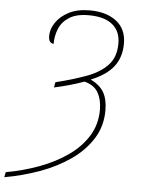

<svg xmlns="http://www.w3.org/2000/svg" viewBox="-72 -770 722 973"><g transform="rotate(5 289.0 -284.0)"><path d="M-8 130Q81 114 161.5 84Q242 54 305 9.5Q368 -35 404 -94Q440 -153 440 -226Q440 -277 420 -313Q400 -349 350 -362Q314 -349 275 -338Q236 -327 198 -319L203 -346Q292 -368 359.5 -393Q427 -418 465.5 -459Q504 -500 504 -570Q504 -632 462.5 -665.5Q421 -699 342 -699Q280 -699 243.5 -676Q207 -653 192 -616.5Q177 -580 177 -539Q167 -539 159 -547.5Q151 -556 151 -578Q151 -612 173.5 -645.5Q196 -679 239 -701.5Q282 -724 345 -724Q430 -724 481 -684.5Q532 -645 532 -571Q532 -502 495.5 -454.5Q459 -407 380 -375Q427 -353 447.5 -317.5Q468 -282 468 -226Q468 -145 427.5 -81Q387 -17 318.5 30.5Q250 78 164 109Q78 140 -13 156Z"/></g></svg>

Font: Noto Serif Thin
Style: Italic
Weight: 100
Italic angle: -12°
Designer: Monotype Design Team
Foundry: Monotype Imaging Inc.
Version: Version 2.014; ttfautohint (v1.8.4.7-5d5b)